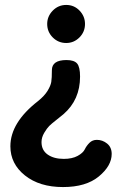

<svg xmlns="http://www.w3.org/2000/svg" viewBox="-20 -751 492 777"><path d="M22 -159Q22 -255 134 -342Q160 -363 172.5 -383.5Q185 -404 187.5 -419.5Q190 -435 190 -467Q190 -508 249 -508Q280 -508 292 -494Q304 -480 304 -441Q304 -347 237 -289Q234 -286 211 -268Q188 -250 179 -241Q170 -232 159 -213.5Q148 -195 148 -176Q148 -143 173 -125.5Q198 -108 238 -108Q272 -108 294 -120Q316 -132 323 -146.5Q330 -161 342 -173Q354 -185 372 -185Q395 -185 413.5 -170Q432 -155 432 -128Q432 -80 380 -37Q328 6 235 6Q140 6 81 -41Q22 -88 22 -159ZM248 -577Q216 -577 193.5 -599.5Q171 -622 171 -654Q171 -685 193.5 -708Q216 -731 248 -731Q280 -731 302 -708Q324 -685 324 -654Q324 -622 301.5 -599.5Q279 -577 248 -577Z"/></svg>

Font: Dosis
Style: ExtraBold
Weight: 800
Designer: EdgarTolentino, PabloImpallari, IginoMarini
Foundry: EdgarTolentino, PabloImpallari, IginoMarini
Version: Version 1.007